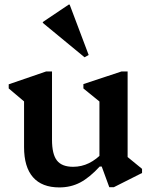

<svg xmlns="http://www.w3.org/2000/svg" viewBox="-20 -805 658 838"><path d="M239 13Q163 13 124 -31.5Q85 -76 85 -163V-402L128 -326L18 -419V-437L181 -493H207V-195Q207 -132 228.5 -104.5Q250 -77 299 -77Q336 -77 368.5 -93Q401 -109 431 -141V-79H416Q371 -30 330 -8.5Q289 13 239 13ZM457 12 424 -78H414V-402L457 -327L344 -419V-438L510 -493H537V-90L495 -154L600 -68V-50L477 12ZM349 -555 167 -705V-709L280 -785H284L367 -565Z"/></svg>

Font: Platypi Light Medium
Style: Regular
Weight: 500
Version: Version 1.200